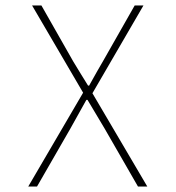

<svg xmlns="http://www.w3.org/2000/svg" viewBox="-20 -680 640 700"><path d="M83 0 283 -342 97 -660H131L247 -456Q257 -439 275 -410Q293 -381 301 -368H305Q340 -431 355 -456L471 -660H503L317 -340L517 0H483L361 -212Q355 -223 299 -316H295Q273 -276 237 -212L115 0Z"/></svg>

Font: TypoPRO Source Code Pro
Style: Regular
Weight: 200
Monospace: yes
Designer: Paul D. Hunt, Teo Tuominen
Foundry: Adobe Systems Incorporated
Version: Version 2.010;PS 1.0;hotconv 1.0.84;makeotf.lib2.5.63406